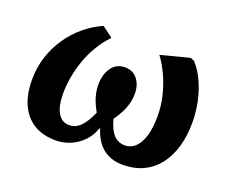

<svg xmlns="http://www.w3.org/2000/svg" viewBox="-94 -675 1001 840"><g transform="rotate(20 406.5 -255.5)"><path d="M230.5 15.5Q170.5 15.5 128.8 -10.3Q87 -36 65.2 -84Q43.5 -132 43.5 -199.5Q43.5 -256 59.7 -306.5Q76 -357 105.3 -399.8Q134.5 -442.5 173.3 -475Q212 -507.5 257.5 -527L307.5 -489.5Q279 -460 257 -423.7Q235 -387.5 220.8 -348Q206.5 -308.5 199.3 -268Q192 -227.5 192 -189Q192 -148.5 200.8 -121.3Q209.5 -94 225.5 -80.8Q241.5 -67.5 263 -67.5Q278.5 -67.5 291.5 -73.3Q304.5 -79 316 -90.5Q327.5 -102 338.3 -119.5Q349 -137 359 -160Q338.5 -196.5 331 -224.3Q323.5 -252 323.5 -277.5Q323.5 -325.5 345.8 -357.3Q368 -389 409 -389Q445 -389 466.3 -362.3Q487.5 -335.5 487.5 -293.5Q487.5 -260 474.5 -226.8Q461.5 -193.5 437 -160Q447 -124 459.8 -104Q472.5 -84 488.5 -75.8Q504.5 -67.5 523 -67.5Q550.5 -67.5 571 -86.8Q591.5 -106 603 -143.7Q614.5 -181.5 614.5 -236.5Q614.5 -282 603.8 -328.3Q593 -374.5 573.8 -416.5Q554.5 -458.5 530 -491.5L663.5 -526L681.5 -518.5Q709.5 -488 728.5 -446Q747.5 -404 757.3 -357Q767 -310 767 -263Q767 -199 751.8 -147.5Q736.5 -96 707.5 -59.5Q678.5 -23 637.3 -3.7Q596 15.5 544 15.5Q514 15.5 490 7.3Q466 -1 448 -16.3Q430 -31.5 417.5 -52.5Q405 -73.5 397 -99.5H393.5Q385 -73.5 369 -52.5Q353 -31.5 331.3 -16.2Q309.5 -1 283.8 7.3Q258 15.5 230.5 15.5Z"/></g></svg>

Font: Literata
Style: Italic
Weight: 400
Italic angle: -2°
Designer: Latin by Veronika Burian and Jose Scaglione. Greek by Irene Vlachou. Cyrillic by Vera Evstafieva
Foundry: TypeTogether
Version: Version 3.103;gftools[0.9.29]